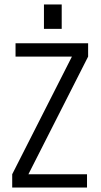

<svg xmlns="http://www.w3.org/2000/svg" viewBox="-20 -845 457 865"><path d="M50 -590V-650H377V-590L108 -60H372V0H35V-60L304 -590ZM258 -715H178V-825H258Z"/></svg>

Font: Unica One
Style: Regular
Weight: 400
Designer: Eduardo Rodriguez Tunni
Foundry: Eduardo Rodriguez Tunni
Version: Version 1.001